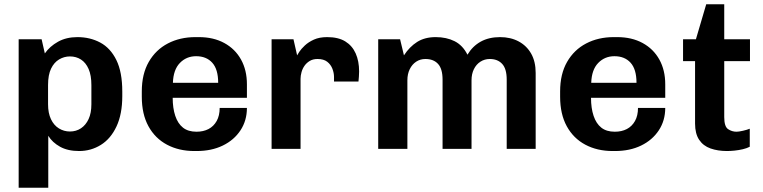

<svg xmlns="http://www.w3.org/2000/svg" viewBox="-20 -694 3556 895"><path d="M67 181V-511H174L189 -445Q212 -478 250.5 -499.5Q289 -521 341 -521Q400 -521 447.5 -495.5Q495 -470 522.5 -414Q550 -358 550 -267V-246Q550 -162 523 -104.5Q496 -47 450 -18.5Q404 10 349 10Q296 10 260 -10Q224 -30 205 -61V181ZM306 -81Q335 -81 357.5 -96Q380 -111 393 -139Q406 -167 406 -208V-297Q406 -343 393 -372.5Q380 -402 357.5 -416.5Q335 -431 306 -431Q279 -431 255.5 -417Q232 -403 218 -374Q204 -345 204 -298V-208Q204 -167 217.5 -138.5Q231 -110 254.5 -95.5Q278 -81 306 -81Z M886 10Q814 10 758.5 -19.5Q703 -49 672 -105.5Q641 -162 641 -243V-268Q641 -349 673.5 -405.5Q706 -462 762.5 -491.5Q819 -521 891 -521H907Q975 -521 1025.5 -493.5Q1076 -466 1103.5 -416.5Q1131 -367 1131 -301V-238H785Q785 -190 797 -154Q809 -118 833 -99Q857 -80 896 -80Q928 -80 952 -92.5Q976 -105 990 -130Q1004 -155 1004 -191H1131Q1131 -132 1101 -86.5Q1071 -41 1018.5 -15.5Q966 10 897 10ZM786 -308H997Q997 -371 969.5 -401.5Q942 -432 894 -432Q849 -432 818.5 -400.5Q788 -369 786 -308Z M1246 0V-511H1348L1365 -436Q1367 -440 1375.5 -453Q1384 -466 1401 -482Q1418 -498 1443.5 -509.5Q1469 -521 1505 -521Q1557 -521 1589.5 -501Q1622 -481 1638 -445Q1654 -409 1654 -361Q1654 -350 1653 -337Q1652 -324 1651 -314H1537V-335Q1537 -354 1529.5 -373.5Q1522 -393 1505.5 -406Q1489 -419 1460 -419Q1439 -419 1424 -410Q1409 -401 1399.5 -387.5Q1390 -374 1385.5 -357.5Q1381 -341 1381 -327V0Z M1743 0V-511H1845L1863 -436Q1889 -476 1924.5 -498.5Q1960 -521 2011 -521Q2061 -521 2099 -502Q2137 -483 2159 -439Q2183 -479 2221 -500Q2259 -521 2311 -521Q2360 -521 2397.5 -501Q2435 -481 2456 -444Q2477 -407 2477 -354V0H2342V-323Q2342 -373 2321 -396Q2300 -419 2263 -419Q2239 -419 2219.5 -406.5Q2200 -394 2189 -371.5Q2178 -349 2178 -320V0H2043V-323Q2043 -373 2022 -396Q2001 -419 1963 -419Q1939 -419 1920 -406.5Q1901 -394 1890 -371.5Q1879 -349 1879 -320V0Z M2836 10Q2764 10 2708.5 -19.5Q2653 -49 2622 -105.5Q2591 -162 2591 -243V-268Q2591 -349 2623.5 -405.5Q2656 -462 2712.5 -491.5Q2769 -521 2841 -521H2857Q2925 -521 2975.5 -493.5Q3026 -466 3053.5 -416.5Q3081 -367 3081 -301V-238H2735Q2735 -190 2747 -154Q2759 -118 2783 -99Q2807 -80 2846 -80Q2878 -80 2902 -92.5Q2926 -105 2940 -130Q2954 -155 2954 -191H3081Q3081 -132 3051 -86.5Q3021 -41 2968.5 -15.5Q2916 10 2847 10ZM2736 -308H2947Q2947 -371 2919.5 -401.5Q2892 -432 2844 -432Q2799 -432 2768.5 -400.5Q2738 -369 2736 -308Z M3369 10Q3326 10 3292 -2Q3258 -14 3239 -42.5Q3220 -71 3220 -118V-409H3164V-511H3224L3272 -674H3356V-511H3476V-409H3356V-148Q3356 -104 3374 -92Q3392 -80 3413 -80Q3424 -80 3443.5 -84.5Q3463 -89 3475 -94V-10Q3462 -3 3443 1.5Q3424 6 3404.5 8Q3385 10 3369 10Z"/></svg>

Font: Chivo Medium SemiBold
Style: Regular
Weight: 600
Version: Version 2.002